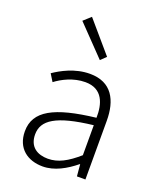

<svg xmlns="http://www.w3.org/2000/svg" viewBox="-155 -934 857 1041"><g transform="rotate(20 273.5 -414.0)"><path d="M218 13C286 13 350 -24 404 -68H406L412 0H461V-338C461 -456 416 -547 289 -547C202 -547 128 -505 87 -477L113 -435C150 -463 211 -496 281 -496C382 -496 405 -414 403 -335C168 -308 63 -252 63 -134C63 -35 132 13 218 13ZM230 -36C171 -36 121 -64 121 -137C121 -219 193 -268 403 -292V-119C340 -64 289 -36 230 -36ZM313 -635 344 -665 193 -841 151 -803Z"/></g></svg>

Font: Noto Sans CJK JP Light
Style: Regular
Weight: 300
Designer: Ryoko NISHIZUKA (kana & ideographs); Paul D. Hunt (Latin, Greek & Cyrillic); Wenlong ZHANG (bopomofo); Sandoll Communica
Foundry: Adobe Systems Incorporated
Version: Version 1.004;PS 1.004;hotconv 1.0.82;makeotf.lib2.5.63406